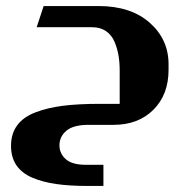

<svg xmlns="http://www.w3.org/2000/svg" viewBox="-20 -409 602 629"><path d="M352.1 0H270Q220.2 0 197.5 19.3Q174.8 38.6 174.8 66.9Q174.8 94.2 195.6 112.5Q216.3 130.9 261.2 130.9H318.8V200.2H267.1Q207.5 200.2 163.6 193.8Q119.6 187.5 85.4 172.9Q51.3 158.2 33.7 132.3Q16.1 106.4 16.1 68.8Q16.1 28.8 36.4 1.5Q56.6 -25.9 96.4 -41Q136.2 -56.2 186.5 -62.5Q236.8 -68.8 305.2 -68.8H372.1V-178.2Q372.1 -204.6 368.2 -227.5Q364.3 -250.5 355 -272.5Q345.7 -294.4 327.1 -307.1Q308.6 -319.8 282.2 -319.8H100.1L123 -389.2H303.2Q408.2 -389.2 470.2 -334.7Q532.2 -280.3 532.2 -198.2V-180.2Q532.2 -99.1 482.7 -49.6Q433.1 0 352.1 0Z"/></svg>

Font: Wesal
Style: Regular
Weight: 900
Designer: Ahmed zaza
Foundry: Ahmed zaza
Version: Version 2.01